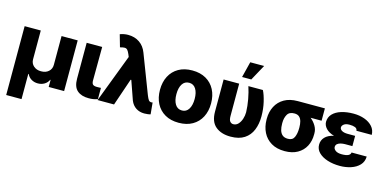

<svg xmlns="http://www.w3.org/2000/svg" viewBox="-87 -1297 4021 1997"><g transform="rotate(15 1924.0 -298.0)"><path d="M41 195.3V-545.9H214.8V-235.4Q214.8 -191.9 246.1 -164.1Q277.3 -136.2 326.2 -136.7Q376.5 -136.2 407.5 -164.1Q438.5 -191.9 438.5 -235.4V-545.9H612.3V0H446.3V-76.2H442.4Q427.7 -43.5 396.7 -24.9Q365.7 -6.3 326.2 -6.3Q287.1 -6.3 256.3 -24.9Q225.6 -43.5 210.9 -76.2H206.1V195.3Z M709 -545.9H876L874 -182.6Q874.5 -151.9 887.5 -140.9Q900.4 -129.9 930.2 -129.9Q945.3 -129.9 954.8 -130.4Q964.4 -130.9 973.6 -131.3V-9.8Q928.2 6.3 877.4 5.9Q798.8 6.3 753.9 -32.5Q709 -71.3 709 -159.2Z M972.7 0 1169.4 -516.6 1158.2 -543.9Q1146.5 -571.8 1135 -585Q1123.5 -598.1 1105.5 -598.6Q1087.4 -599.1 1055.7 -589.8L1018.1 -721.2Q1062 -737.3 1105.5 -737.3Q1176.3 -737.3 1228.3 -701.9Q1280.3 -666.5 1305.2 -600.6L1464.8 -184.6Q1479.5 -147.9 1489.7 -134.8Q1500 -121.6 1519 -121.6Q1526.9 -122.1 1532.2 -123.5L1543.9 0.5Q1533.7 4.4 1514.2 6.8Q1494.6 9.3 1477.5 9.3Q1425.3 9.3 1387 -15.9Q1348.6 -41 1329.1 -88.4L1257.3 -293H1250L1149.9 0Z M1846.7 10.3Q1760.7 10.3 1699.2 -25.1Q1637.7 -60.5 1604.7 -123.8Q1571.8 -187 1571.8 -271Q1571.8 -355 1604.7 -418.5Q1637.7 -481.9 1699.2 -517.3Q1760.7 -552.7 1846.7 -552.7Q1932.6 -552.7 1994.4 -517.3Q2056.2 -481.9 2089.1 -418.5Q2122.1 -355 2122.1 -271Q2122.1 -187 2089.1 -123.8Q2056.2 -60.5 1994.4 -25.1Q1932.6 10.3 1846.7 10.3ZM1847.7 -122.1Q1894.5 -122.1 1919.9 -163.1Q1945.3 -204.1 1945.3 -272Q1945.3 -339.8 1919.9 -380.1Q1894.5 -420.4 1847.7 -420.4Q1799.3 -420.4 1773.9 -380.1Q1748.5 -339.8 1748.5 -272Q1748.5 -204.1 1773.9 -163.1Q1799.3 -122.1 1847.7 -122.1Z M2183.6 -545.9H2351.1V-199.2Q2351.1 -154.8 2365.5 -138.7Q2379.9 -122.6 2399.9 -122.6Q2431.2 -122.6 2452.9 -145.8Q2474.6 -168.9 2486.3 -204.6Q2498 -240.2 2498 -277.3Q2496.1 -343.8 2483.2 -414.3Q2470.2 -484.9 2450.2 -545.9H2606.4Q2629.4 -501 2646.2 -429Q2663.1 -356.9 2663.1 -277.3Q2663.1 -194.8 2636.7 -129.9Q2610.4 -64.9 2553.5 -27.6Q2496.6 9.8 2405.3 9.8Q2304.7 9.8 2244.1 -40.8Q2183.6 -91.3 2183.6 -200.2ZM2362.3 -620.6 2404.8 -790.5H2554.2L2461.4 -620.6Z M2722.7 -258.8V-269.5Q2723.1 -343.3 2753.4 -401.9Q2783.7 -460.4 2842.5 -494.4Q2901.4 -528.3 2987.3 -528.3H3278.8V-395.5H3160.6Q3194.8 -368.2 3218 -329.8Q3241.2 -291.5 3240.7 -249V-238.3Q3241.2 -166.5 3211.9 -110.6Q3182.6 -54.7 3126 -22.5Q3069.3 9.8 2988.3 9.8Q2902.3 9.8 2843.3 -25.4Q2784.2 -60.5 2753.7 -121.3Q2723.1 -182.1 2722.7 -258.8ZM2890.1 -269.5V-258.8Q2890.1 -220.7 2898.9 -189.9Q2907.7 -159.2 2929 -141.1Q2950.2 -123 2988.3 -123Q3038.1 -122.6 3055.9 -162.1Q3073.7 -201.7 3073.7 -258.8V-269.5Q3073.7 -303.7 3066.2 -332.5Q3058.6 -361.3 3039.8 -378.4Q3021 -395.5 2987.3 -395.5Q2932.6 -396 2911.4 -358.4Q2890.1 -320.8 2890.1 -269.5Z M3576.2 -333.5H3656.7V-223.1H3576.2Q3553.2 -222.7 3531.5 -217.5Q3509.8 -212.4 3495.4 -200.2Q3481 -188 3481 -167Q3481 -146.5 3503.4 -129.4Q3525.9 -112.3 3571.3 -112.3Q3618.7 -112.3 3641.1 -123.8Q3663.6 -135.3 3665.5 -156.7H3828.6Q3827.6 -100.6 3792.2 -63.5Q3756.8 -26.4 3700.9 -8.3Q3645 9.8 3583 9.8Q3508.8 9.8 3448.7 -9.5Q3388.7 -28.8 3353.3 -64.2Q3317.9 -99.6 3317.9 -148.9Q3317.9 -196.3 3349.6 -229.7Q3381.3 -263.2 3443.8 -277.3Q3387.7 -293 3357.2 -325.4Q3326.7 -357.9 3326.2 -396.5Q3326.7 -446.8 3359.9 -481.7Q3393.1 -516.6 3450.9 -534.7Q3508.8 -552.7 3582.5 -552.7Q3647.5 -552.7 3701.2 -533.2Q3754.9 -513.7 3787.4 -476.8Q3819.8 -439.9 3820.8 -388.2H3655.8Q3654.3 -412.1 3631.1 -421.4Q3607.9 -430.7 3572.3 -430.7Q3530.8 -430.7 3511 -415Q3491.2 -399.4 3490.7 -380.9Q3491.2 -359.4 3514.2 -346.4Q3537.1 -333.5 3576.2 -333.5Z"/></g></svg>

Font: Inter Tight ExtraBold
Style: Regular
Weight: 800
Designer: Rasmus Andersson
Foundry: rsms
Version: Version 3.004; ttfautohint (v1.8.4.7-5d5b)